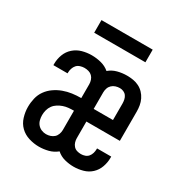

<svg xmlns="http://www.w3.org/2000/svg" viewBox="-166 -836 932 974"><g transform="rotate(30 300.0 -349.5)"><path d="M195 8Q166 8 136.5 -1Q107 -10 86 -30.5Q65 -51 56 -80.5Q47 -110 47 -139Q47 -165 53 -190.5Q59 -216 74 -237Q89 -258 110.5 -273Q132 -288 156.5 -297Q181 -306 206.5 -309.5Q232 -313 258 -313H259V-394Q259 -406 255 -418Q251 -430 242.5 -438.5Q234 -447 222 -450.5Q210 -454 197 -454Q185 -454 172.5 -450Q160 -446 152 -437Q144 -428 140 -415.5Q136 -403 136 -391Q136 -390 136 -389Q136 -388 136 -387H53Q53 -389 53 -391Q53 -393 53 -395Q53 -423 63 -449.5Q73 -476 94 -494.5Q115 -513 142 -520.5Q169 -528 197 -528Q225 -528 252.5 -521Q280 -514 301 -496Q322 -514 349 -521Q376 -528 404 -528Q422 -528 440 -525Q458 -522 474 -514Q490 -506 502.5 -493Q515 -480 523 -463.5Q531 -447 534 -429.5Q537 -412 537 -394V-223H341V-126Q341 -114 344.5 -102.5Q348 -91 356 -82Q364 -73 375.5 -69.5Q387 -66 399 -66Q411 -66 422.5 -70Q434 -74 441.5 -83Q449 -92 452.5 -104Q456 -116 456 -128Q456 -129 456 -130Q456 -131 456 -132H539Q539 -130 539 -128Q539 -126 539 -124Q539 -97 529.5 -70.5Q520 -44 500 -25.5Q480 -7 453 0.5Q426 8 399 8Q372 8 345.5 1Q319 -6 299 -24Q277 -6 250 1Q223 8 195 8ZM341 -297H454V-394Q454 -405 451.5 -416.5Q449 -428 442.5 -437Q436 -446 425.5 -450.5Q415 -455 404 -455Q391 -455 379 -451Q367 -447 358 -438.5Q349 -430 345 -418Q341 -406 341 -394ZM195 -65Q208 -65 220 -69Q232 -73 241 -81Q250 -89 254.5 -101.5Q259 -114 259 -126V-239H258Q242 -239 227 -237.5Q212 -236 197.5 -231Q183 -226 169.5 -217.5Q156 -209 147 -196.5Q138 -184 134 -169Q130 -154 130 -139Q130 -125 133.5 -111Q137 -97 146 -86.5Q155 -76 168 -70.5Q181 -65 195 -65ZM150 -633V-707H450V-633Z"/></g></svg>

Font: Iosevka Custom Extended
Style: Regular
Weight: 400
Width: 7
Monospace: yes
Designer: Belleve Invis
Foundry: Belleve Invis
Version: Version 11.2.4; ttfautohint (v1.8.4)